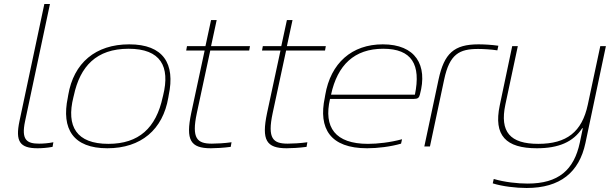

<svg xmlns="http://www.w3.org/2000/svg" viewBox="-20 -730 3040 957"><path d="M175 -14C114 -14 85 -32 105 -126L229 -710H201L77 -126C56 -26 78 9 167 9C188 9 216 7 242 2L246 -21C222 -16 195 -14 175 -14Z M320 -256 318 -244C285 -87 345 9 515 9C683 9 792 -84 819 -244L821 -256C854 -412 795 -509 624 -509C456 -509 347 -416 320 -256ZM346 -246 348 -254C379 -399 460 -487 621 -487C781 -487 829 -399 793 -254L791 -246C758 -92 672 -13 520 -13C362 -13 309 -99 346 -246Z M1036 -14C963 -14 934 -39 961 -166L1028 -478H1222L1226 -500H1032L1060 -630H1032L1004 -500H912L908 -478H1000L933 -166C905 -32 929 9 1031 9C1053 9 1094 7 1130 2L1134 -21C1100 -16 1059 -14 1036 -14Z M1414 -14C1341 -14 1312 -39 1339 -166L1406 -478H1600L1604 -500H1410L1438 -630H1410L1382 -500H1290L1286 -478H1378L1311 -166C1283 -32 1307 9 1409 9C1431 9 1472 7 1508 2L1512 -21C1478 -16 1437 -14 1414 -14Z M2073 -259C2113 -406 2051 -509 1888 -509C1734 -509 1628 -416 1601 -256L1599 -244C1566 -89 1626 9 1810 9C1862 9 1928 1 1979 -14L1984 -36C1925 -20 1862 -13 1814 -13C1651 -13 1592 -95 1625 -237H2043C2063 -237 2069 -243 2073 -259ZM1630 -258C1662 -406 1746 -487 1890 -487C2033 -487 2079 -408 2048 -258Z M2363 -486C2386 -486 2427 -484 2459 -479L2464 -502C2430 -507 2391 -509 2365 -509C2243 -509 2194 -464 2166 -334L2095 0H2123L2194 -334C2221 -461 2270 -486 2363 -486Z M2898 -17 3000 -500H2972L2910 -209C2881 -72 2804 -13 2663 -13C2523 -13 2470 -72 2499 -209L2561 -500H2533L2471 -205C2439 -54 2502 9 2656 9C2764 9 2837 -22 2882 -91H2885L2870 -19C2841 117 2764 185 2610 185C2560 185 2495 178 2441 162L2436 184C2484 199 2551 207 2605 207C2772 207 2867 129 2898 -17Z"/></svg>

Font: LT Wave Thin
Style: Italic
Weight: 100
Designer: Daniel Lyons
Version: Version 2.5 (Glyphs App)